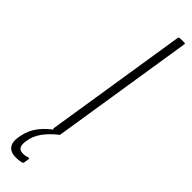

<svg xmlns="http://www.w3.org/2000/svg" viewBox="-333 -637 816 816"><g transform="rotate(45 75.0 -229.0)"><path d="M50 0Q44 0 45 -7L146 -649Q148 -655 154 -655H180Q187 -655 185 -649L84 -7Q83 0 76 0ZM19 197Q-13 197 -26.5 178.5Q-40 160 -34 128L-32 118Q-25 79 -0.5 47Q24 15 65 -12L81 -2Q46 26 26 54Q6 82 1 114L0 122Q-6 164 29 164Q37 164 43.5 162.5Q50 161 56 159Q64 157 62 165L59 185Q58 192 52 193Q45 195 36.5 196Q28 197 19 197Z"/></g></svg>

Font: Sofia Sans Condensed ExtraLight
Style: Italic
Weight: 250
Italic angle: -9°
Version: Version 4.100